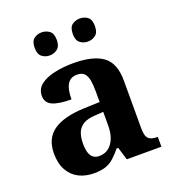

<svg xmlns="http://www.w3.org/2000/svg" viewBox="-138 -855 874 970"><g transform="rotate(-20 299.5 -370.0)"><path d="M202 10Q158 10 122.5 -7.5Q87 -25 66 -61.4Q45 -97.7 45 -153Q45 -234 101 -273Q157 -312 269 -316L351 -318.8V-374Q351 -407.6 347 -433.3Q343 -459 330 -473.5Q317 -488 289.5 -488Q264 -488 249 -474Q234 -460 228 -435.5Q222 -411 222 -380Q155 -380 121 -395Q87 -410 87 -447Q87 -483.8 115 -505.9Q143 -528 189.9 -538.5Q236.8 -549 292.8 -549Q398 -549 450.5 -511Q503 -473 503 -379.4V-124.1Q503 -96.6 508.5 -81.3Q514 -66 527.7 -59.5Q541.4 -53 563 -53H567V0H381L360 -69H351.4Q329 -42 309.5 -24.5Q290 -7 265 1.5Q240 10 202 10ZM256.8 -63Q286 -63 306.8 -78.7Q327.7 -94.3 339.3 -123.3Q351 -152.3 351 -191V-266L306 -263Q266 -261 242.9 -247.3Q219.9 -233.5 209.9 -209.3Q200 -185.1 200 -149.4Q200 -121 206 -101.5Q212 -82 224.8 -72.5Q237.6 -63 256.8 -63ZM401 -626Q377 -626 359 -639.8Q341 -653.6 341 -687.7Q341 -723 359 -736.5Q377 -750 401 -750Q424 -750 442 -736.7Q460 -723.4 460 -688Q460 -653.7 442 -639.8Q424 -626 401 -626ZM195 -626Q172 -626 154 -639.8Q136 -653.6 136 -687.7Q136 -723 154 -736.5Q172 -750 195 -750Q218 -750 236.5 -736.7Q255 -723.4 255 -688Q255 -653.7 236.5 -639.8Q218 -626 195 -626Z"/></g></svg>

Font: Noto Serif Tamil
Style: Regular
Weight: 400
Designer: Indian Type Foundry, Tom Grace, and the Monotype Design Team
Foundry: Monotype Imaging Inc.
Version: Version 2.003